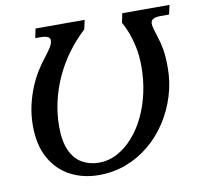

<svg xmlns="http://www.w3.org/2000/svg" viewBox="-80 -799 940 896"><g transform="rotate(-10 390.0 -351.5)"><path d="M319 11Q244 11 184 -20.5Q124 -52 89 -114.5Q54 -177 54 -268Q54 -320 64.5 -365.5Q75 -411 91 -449.5Q107 -488 126.5 -519Q146 -550 164 -572Q177 -589 186.5 -602.5Q196 -616 201 -627Q206 -638 206 -647Q206 -659 194.5 -664.5Q183 -670 161 -670H136L145 -714H378L368 -670Q324 -630 288 -581Q252 -532 226.5 -477Q201 -422 187.5 -363Q174 -304 174 -244Q174 -174 194 -130Q214 -86 249.5 -66Q285 -46 328 -46Q375 -46 416 -68Q457 -90 491.5 -129Q526 -168 550.5 -219.5Q575 -271 588 -331Q601 -391 601 -454Q601 -506 591.5 -549Q582 -592 569.5 -623Q557 -654 547 -670L556 -714H780L770 -670H730Q705 -670 694 -663Q683 -656 683 -642Q683 -632 687 -617.5Q691 -603 698 -581Q709 -549 715 -515Q721 -481 721 -426Q721 -358 701 -293.5Q681 -229 645 -173.5Q609 -118 559 -76.5Q509 -35 448.5 -12Q388 11 319 11Z"/></g></svg>

Font: ET Text
Style: Italic
Weight: 470
Italic angle: -12°
Designer: Monotype Design Team
Foundry: Monotype Imaging Inc.
Version: Version 2.009